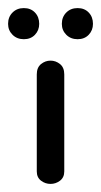

<svg xmlns="http://www.w3.org/2000/svg" viewBox="-50 -445 250 475"><path d="M75 10Q62 10 51.5 2Q41 -6 41 -21V-261Q41 -278 51.5 -286.5Q62 -295 75 -295Q88 -295 98.5 -286.5Q109 -278 109 -261V-21Q109 -6 98.5 2Q88 10 75 10ZM9 -348Q-8 -348 -19 -359Q-30 -370 -30 -386Q-30 -403 -19 -414Q-8 -425 9 -425Q26 -425 36.5 -414Q47 -403 47 -386Q47 -370 36.5 -359Q26 -348 9 -348ZM142 -348Q125 -348 114 -359Q103 -370 103 -386Q103 -403 114 -414Q125 -425 142 -425Q159 -425 169.5 -414Q180 -403 180 -386Q180 -370 169.5 -359Q159 -348 142 -348Z"/></svg>

Font: Dongle
Style: Regular
Weight: 400
Designer: Yanghee Ryu
Foundry: Yanghee Ryu
Version: Version 2.000